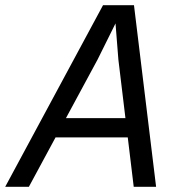

<svg xmlns="http://www.w3.org/2000/svg" viewBox="-43 -718 713 738"><path d="M116 -190 132 -264H516L500 -190ZM353 -698H472L557 0H471L412 -489L401 -628L332 -489L68 0H-23Z"/></svg>

Font: Azeret Mono Thin Light
Style: Italic
Weight: 300
Italic angle: -12°
Version: Version 1.002